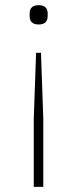

<svg xmlns="http://www.w3.org/2000/svg" viewBox="-20 -535 300 745"><path d="M139 -330 148 -74V190H111V-74L120 -330ZM130 -515Q165 -515 165 -482V-473Q165 -440 130 -440Q95 -440 95 -473V-482Q95 -515 130 -515Z"/></svg>

Font: IBM Plex Sans Thai ExtLt
Style: Regular
Weight: 200
Designer: Mike Abbink, Paul van der Laan, Pieter van Rosmalen, Ben Mitchell, Mark Frömberg
Foundry: Bold Monday
Version: Version 1.2